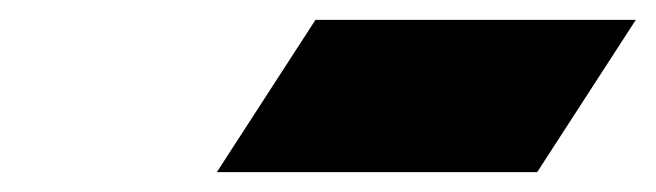

<svg xmlns="http://www.w3.org/2000/svg" viewBox="-20 -386 659 193"><path d="M297.1 -366 198 -213H520L619.1 -366Z"/></svg>

Font: Hussar
Style: BdWodka
Weight: 700
Foundry: Cannot Into Space Fonts
Version: Version 2.00